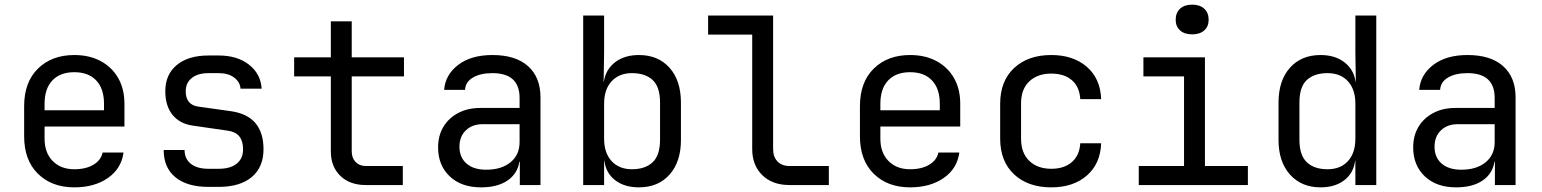

<svg xmlns="http://www.w3.org/2000/svg" viewBox="-20 -797 6640 827"><path d="M300 10Q203 10 143.5 -48.5Q84 -107 84 -210V-340Q84 -443 143.5 -501.5Q203 -560 300 -560Q365 -560 413.5 -534Q462 -508 489 -461Q516 -414 516 -350V-252H172V-200Q172 -139 207 -103.5Q242 -68 300 -68Q350 -68 382.5 -87.5Q415 -107 422 -140H512Q503 -71 445 -30.5Q387 10 300 10ZM172 -322H428V-350Q428 -415 394.5 -450.5Q361 -486 300 -486Q239 -486 205.5 -450.5Q172 -415 172 -350Z M878 8Q786 8 735.5 -33.5Q685 -75 685 -151H775Q775 -113 802 -91.5Q829 -70 878 -70H922Q972 -70 999.5 -92Q1027 -114 1027 -154Q1027 -225 962 -234L810 -256Q754 -264 723 -302.5Q692 -341 692 -404Q692 -476 741.5 -517Q791 -558 878 -558H922Q1002 -558 1052.5 -518.5Q1103 -479 1107 -415H1016Q1014 -444 988.5 -463Q963 -482 922 -482H878Q832 -482 806 -461Q780 -440 780 -404Q780 -346 833 -338L975 -318Q1115 -298 1115 -154Q1115 -77 1064.5 -34.5Q1014 8 922 8Z M1555 0Q1487 0 1446 -39.5Q1405 -79 1405 -145V-468H1247V-550H1405V-705H1495V-550H1720V-468H1495V-145Q1495 -117 1511.5 -99.5Q1528 -82 1555 -82H1715V0Z M2052 10Q1967 10 1917 -37.5Q1867 -85 1867 -162Q1867 -213 1890 -251Q1913 -289 1954 -310.5Q1995 -332 2048 -332H2218V-375Q2218 -482 2101 -482Q2049 -482 2017 -463Q1985 -444 1983 -410H1893Q1898 -475 1953.5 -517.5Q2009 -560 2101 -560Q2201 -560 2254.5 -512Q2308 -464 2308 -378V0H2219V-100H2217Q2209 -49 2166 -19.5Q2123 10 2052 10ZM2074 -66Q2140 -66 2179 -98Q2218 -130 2218 -185V-262H2058Q2014 -262 1986.5 -235.5Q1959 -209 1959 -165Q1959 -119 1989.5 -92.5Q2020 -66 2074 -66Z M2732 10Q2670 10 2630 -20.5Q2590 -51 2583 -105H2582V0H2492V-730H2582V-570L2580 -445H2581Q2589 -498 2629.5 -529Q2670 -560 2732 -560Q2815 -560 2864 -505Q2913 -450 2913 -355V-194Q2913 -100 2864 -45Q2815 10 2732 10ZM2702 -68Q2759 -68 2791 -98Q2823 -128 2823 -195V-355Q2823 -423 2791 -452.5Q2759 -482 2702 -482Q2647 -482 2614.5 -447Q2582 -412 2582 -350V-200Q2582 -138 2614.5 -103Q2647 -68 2702 -68Z M3380 0Q3307 0 3263.5 -42.5Q3220 -85 3220 -155V-648H3030V-730H3310V-155Q3310 -121 3329 -101.5Q3348 -82 3380 -82H3550V0Z M3900 10Q3803 10 3743.5 -48.5Q3684 -107 3684 -210V-340Q3684 -443 3743.5 -501.5Q3803 -560 3900 -560Q3965 -560 4013.5 -534Q4062 -508 4089 -461Q4116 -414 4116 -350V-252H3772V-200Q3772 -139 3807 -103.5Q3842 -68 3900 -68Q3950 -68 3982.5 -87.5Q4015 -107 4022 -140H4112Q4103 -71 4045 -30.5Q3987 10 3900 10ZM3772 -322H4028V-350Q4028 -415 3994.5 -450.5Q3961 -486 3900 -486Q3839 -486 3805.5 -450.5Q3772 -415 3772 -350Z M4508 10Q4408 10 4348 -46Q4288 -102 4288 -200V-350Q4288 -448 4348 -504Q4408 -560 4508 -560Q4603 -560 4661.5 -509Q4720 -458 4723 -370H4633Q4630 -423 4597 -451.5Q4564 -480 4508 -480Q4449 -480 4413.5 -446.5Q4378 -413 4378 -351V-200Q4378 -138 4413.5 -104Q4449 -70 4508 -70Q4564 -70 4597 -99Q4630 -128 4633 -180H4723Q4720 -92 4661.5 -41Q4603 10 4508 10Z M4885 0V-82H5080V-468H4905V-550H5170V-82H5355V0ZM5115 -649Q5082 -649 5063 -666Q5044 -683 5044 -712Q5044 -742 5063 -759.5Q5082 -777 5115 -777Q5148 -777 5167 -759.5Q5186 -742 5186 -712Q5186 -683 5167 -666Q5148 -649 5115 -649Z M5668 10Q5586 10 5536.5 -45Q5487 -100 5487 -194V-355Q5487 -450 5536 -505Q5585 -560 5668 -560Q5730 -560 5770.5 -529Q5811 -498 5819 -445H5820L5818 -570V-730H5908V0H5818V-105H5817Q5810 -51 5770 -20.5Q5730 10 5668 10ZM5698 -68Q5754 -68 5786 -103Q5818 -138 5818 -200V-350Q5818 -412 5786 -447Q5754 -482 5698 -482Q5641 -482 5609 -452.5Q5577 -423 5577 -355V-195Q5577 -128 5609 -98Q5641 -68 5698 -68Z M6252 10Q6167 10 6117 -37.5Q6067 -85 6067 -162Q6067 -213 6090 -251Q6113 -289 6154 -310.5Q6195 -332 6248 -332H6418V-375Q6418 -482 6301 -482Q6249 -482 6217 -463Q6185 -444 6183 -410H6093Q6098 -475 6153.5 -517.5Q6209 -560 6301 -560Q6401 -560 6454.5 -512Q6508 -464 6508 -378V0H6419V-100H6417Q6409 -49 6366 -19.5Q6323 10 6252 10ZM6274 -66Q6340 -66 6379 -98Q6418 -130 6418 -185V-262H6258Q6214 -262 6186.5 -235.5Q6159 -209 6159 -165Q6159 -119 6189.5 -92.5Q6220 -66 6274 -66Z"/></svg>

Font: JetBrainsMonoNL NFM
Style: Regular
Weight: 400
Monospace: yes
Designer: Philipp Nurullin, Konstantin Bulenkov
Foundry: JetBrains
Version: Version 2.304; ttfautohint (v1.8.4.7-5d5b);Nerd Fonts 3.3.0